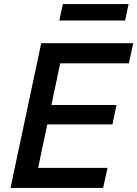

<svg xmlns="http://www.w3.org/2000/svg" viewBox="-20 -926 676 946"><path d="M32 0Q44 -58 55.5 -112.8Q67 -167.5 81.5 -234.5L132 -472.5Q146.5 -541 158.5 -597Q170 -652.5 183 -713H636.5L615 -614H276.5Q269 -577 261 -539Q253 -501 243.5 -457.5L233.5 -408.5H554L534 -313H213L200.5 -253Q191 -210 183.2 -172.8Q175.5 -135.5 168 -99H510L488 0ZM272.5 -825 289.5 -906H613.5L596.5 -825Z"/></svg>

Font: Heraclito Medium
Style: Italic
Weight: 500
Italic angle: -12°
Designer: Kostas Bartsokas (font) & Cristiano Sobral (main changes)
Foundry: Kostas Bartsokas (font) & Cristiano Sobral (main changes)
Version: Version 1.00;July 8, 2020;FontCreator 13.0.0.2655 64-bit